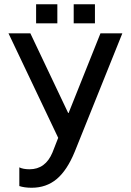

<svg xmlns="http://www.w3.org/2000/svg" viewBox="-20 -871 616 904"><path d="M129 13Q95 13 71 5V-83Q89 -74 119 -74Q194 -74 227 -153L254 -222L20 -714H123L301 -339H303L453 -714H556L332 -157Q296 -69 247 -28Q198 13 129 13ZM250 -851V-761H150V-851ZM327 -851H427V-761H327Z"/></svg>

Font: Non Bureau
Style: Regular
Weight: 400
Designer: Jona Saucedo
Foundry: Non Foundry
Version: Version 1.000; ttfautohint (v1.8.4)